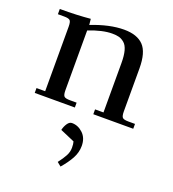

<svg xmlns="http://www.w3.org/2000/svg" viewBox="-137 -556 867 964"><g transform="rotate(20 296.5 -74.5)"><path d="M22 -411.1V-439Q115.2 -439 185.1 -445.8L188 -418V-414.1Q284.7 -452.1 361.8 -452.1Q431.6 -452.1 465.8 -416.5Q500 -380.9 500 -294.9V-65.9Q500 -41 507.1 -33.4Q514.2 -25.9 539.1 -25.9H574.2V0H360.8V-25.9H405.8V-290Q405.8 -330.1 398.7 -355.7Q391.6 -381.3 377.4 -393.3Q363.3 -405.3 348.6 -409.2Q334 -413.1 312 -413.1Q260.7 -413.1 188 -384.8V-65.9Q188 -41 195.1 -33.4Q202.1 -25.9 227.1 -25.9H262.2V0H47.9V-25.9H94.2V-371.1Q94.2 -396 87.2 -403.6Q80.1 -411.1 55.2 -411.1ZM236.8 128.9Q241.2 109.4 251.7 93.8Q262.2 78.1 275.9 78.1Q308.6 78.1 334.7 102.8Q360.8 127.4 360.8 169.9Q360.8 204.6 343.3 236.8Q325.7 269 295.9 303.2L274.9 286.1Q295.9 258.8 306.9 238Q317.9 217.3 317.9 194.8Q317.9 173.8 314 162.1Z"/></g></svg>

Font: Dihjauti S
Style: Bold
Weight: 700
Designer: T. Christopher White
Version: Version 3.0.0